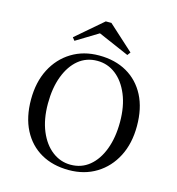

<svg xmlns="http://www.w3.org/2000/svg" viewBox="-113 -853 885 961"><g transform="rotate(15 330.0 -372.5)"><path d="M329.8 11.3Q246.8 11.3 185.5 -23.8Q124.2 -58.9 90.3 -124.6Q56.5 -190.3 56.5 -281.5Q56.5 -371.8 91.1 -439.1Q125.8 -506.5 187.5 -544.4Q249.2 -582.3 329.8 -582.3Q412.9 -582.3 474.2 -547.2Q535.5 -512.1 569.4 -446.8Q603.2 -381.5 603.2 -289.5Q603.2 -199.2 568.5 -131.9Q533.9 -64.5 472.2 -26.6Q410.5 11.3 329.8 11.3ZM331.5 -16.9Q387.9 -16.9 429 -50.8Q470.2 -84.7 493.1 -145.6Q516.1 -206.5 516.1 -287.1Q516.1 -368.5 491.1 -428.6Q466.1 -488.7 423.8 -521.4Q381.5 -554 328.2 -554Q271.8 -554 230.6 -520.2Q189.5 -486.3 166.5 -425.4Q143.5 -364.5 143.5 -283.9Q143.5 -202.4 168.5 -142.3Q193.5 -82.3 236.3 -49.6Q279 -16.9 331.5 -16.9ZM190.3 -621 178.2 -636.3 316.9 -755.6H346L476.6 -637.1L464.5 -621L276.6 -702.4L330.6 -706.5Z"/></g></svg>

Font: Playfair 5pt SemiExpanded Light
Style: Regular
Weight: 400
Version: Version 2.203